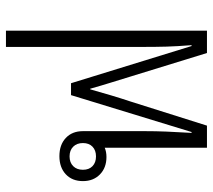

<svg xmlns="http://www.w3.org/2000/svg" viewBox="-56 -676 732 661"><g transform="rotate(-90 310.5 -346.0)"><path d="M132 0V-328Q132 -342 132 -352Q118 -346 100 -346Q63 -346 40 -368.5Q17 -391 17 -427Q17 -464 40.5 -486Q64 -508 103 -508Q142 -508 165.5 -486Q189 -464 189 -427V-214Q189 -176 187.5 -140Q186 -104 183 -53H186L313 -468H354L482 -53H485Q481 -104 480 -139Q479 -174 479 -214V-692H535V0H458L377 -263Q367 -296 356.5 -329.5Q346 -363 335 -402H333Q322 -363 312 -329.5Q302 -296 291 -263L208 0ZM102 -382Q123 -382 135.5 -394Q148 -406 148 -427Q148 -448 135.5 -460.5Q123 -473 102 -473Q81 -473 68.5 -460.5Q56 -448 56 -427Q56 -406 68.5 -394Q81 -382 102 -382Z"/></g></svg>

Font: Noto Sans Thai Looped UI Light
Style: Regular
Weight: 300
Designer: Cadson Demak Team
Foundry: Cadson Demak Co., Ltd.
Version: Version 1.000